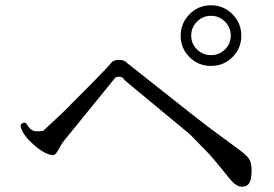

<svg xmlns="http://www.w3.org/2000/svg" viewBox="-20 -828 1040 728"><path d="M698.5 -611.5Q665 -645 665 -692.5Q665 -740 698.5 -774Q732 -808 780 -808Q828 -808 861.5 -774Q895 -740 895 -692.5Q895 -645 861.5 -611.5Q828 -578 780 -578Q732 -578 698.5 -611.5ZM727 -746Q705 -724 705 -693Q705 -662 727 -640.5Q749 -619 780 -619Q811 -619 833 -640.5Q855 -662 855 -693Q855 -724 833 -746Q811 -768 780 -768Q749 -768 727 -746ZM886 -261Q903 -249 918.5 -233Q934 -217 934 -183Q934 -149 925.5 -134.5Q917 -120 896.5 -120Q876 -120 852 -149L831 -175Q782 -235 773 -244L701 -318L462 -516Q452 -524 447.5 -530.5Q443 -537 431.5 -537Q420 -537 416 -532L224 -296Q214 -284 202.5 -262Q191 -240 182 -240Q155 -240 115 -273Q75 -306 62 -337Q58 -346 58 -351Q58 -356 63 -359.5Q68 -363 73.5 -363Q79 -363 85 -352Q97 -330 122 -330Q131 -330 144 -332L222 -405L334 -518Q395 -580 402.5 -590.5Q410 -601 431 -601Q452 -601 462 -589L715 -389L776 -342Z"/></svg>

Font: Sawarabi Mincho
Style: Regular
Weight: 400
Version: Version 1.00